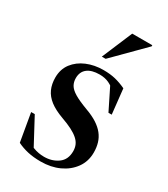

<svg xmlns="http://www.w3.org/2000/svg" viewBox="-182 -801 780 894"><g transform="rotate(30 208.5 -353.5)"><path d="M228 -504.5Q263.5 -504.5 291.5 -497.8Q319.5 -491 349.5 -477L364 -343.5H346.5L280.5 -476.5L320.5 -432.5Q295 -457 273 -467.2Q251 -477.5 222.5 -477.5Q180 -477.5 157 -459.5Q134 -441.5 134 -407.5Q134 -387 143.2 -370.8Q152.5 -354.5 177.2 -339.5Q202 -324.5 250 -306.5Q286 -293.5 310.8 -277.5Q335.5 -261.5 350.8 -242.2Q366 -223 373 -199.8Q380 -176.5 380 -149Q380 -101 354 -65Q328 -29 284.5 -9Q241 11 186.5 11Q147 11 116.2 4Q85.5 -3 59 -16L33 -166.5H52.5L135 -12.5L100.5 -42.5Q115 -33 129.2 -27.2Q143.5 -21.5 158.5 -18.8Q173.5 -16 188.5 -16Q231.5 -16 262.8 -38.5Q294 -61 294 -106Q294 -124.5 287.5 -139.5Q281 -154.5 266.5 -167.2Q252 -180 229 -191.8Q206 -203.5 172.5 -215.5Q128.5 -231.5 101.5 -252.2Q74.5 -273 62.2 -300.2Q50 -327.5 50 -362Q50 -407 74.2 -438.8Q98.5 -470.5 138.8 -487.5Q179 -504.5 228 -504.5ZM189 -554.5 258 -718H366V-712L209.5 -554.5Z"/></g></svg>

Font: Newsreader 60pt Medium
Style: Regular
Weight: 500
Designer: Hugues Gentile
Foundry: Production Type
Version: Version 1.003